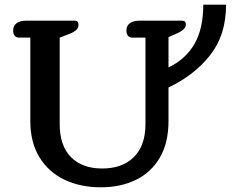

<svg xmlns="http://www.w3.org/2000/svg" viewBox="-20 -783 990 817"><path d="M109 -268V-623H61Q49 -623 42.5 -631Q36 -639 36 -653Q36 -674 51 -684.5Q66 -695 91 -695H297Q307 -695 310.5 -690.5Q314 -686 314 -678Q314 -665 305 -656Q296 -647 276 -639L234 -623V-255Q234 -163 282 -114.5Q330 -66 415 -66Q501 -66 550 -115Q599 -164 599 -255V-623H543Q531 -623 524.5 -631Q518 -639 518 -653Q518 -674 533 -684.5Q548 -695 573 -695H755Q771 -695 771 -678Q771 -657 729 -639L697 -625V-496Q770 -531 807.5 -596Q845 -661 845 -763H942Q942 -634 874 -548Q806 -462 697 -411V-268Q697 -176 660.5 -113Q624 -50 559 -18Q494 14 409 14Q322 14 254 -18.5Q186 -51 147.5 -114.5Q109 -178 109 -268Z"/></svg>

Font: Maitree Semibold
Style: Regular
Weight: 600
Designer: CadsonDemak Team
Foundry: CadsonDemak
Version: Version 1.010